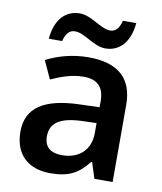

<svg xmlns="http://www.w3.org/2000/svg" viewBox="-84 -815 754 893"><g transform="rotate(10 292.5 -368.5)"><path d="M99 -605H162C171 -642 188 -660 214 -660C260 -660 310 -606 365 -606C431 -606 479 -655 487 -747H424C415 -710 398 -692 373 -692C328 -692 277 -746 222 -746C155 -746 107 -698 99 -605ZM296 -552C222 -552 151 -532 98 -504L137 -419C185 -441 236 -459 290 -459C351 -459 387 -431 387 -360V-332L294 -329C125 -324 44 -269 44 -157C44 -43 116 10 213 10C303 10 346 -16 393 -75H397L421 0H507V-364C507 -492 434 -552 296 -552ZM319 -255 386 -257V-211C386 -125 328 -82 253 -82C203 -82 169 -103 169 -156C169 -215 206 -251 319 -255Z"/></g></svg>

Font: Noto Sans Kayah Li SemiBold
Style: Regular
Weight: 600
Designer: Monotype Design Team, Sérgio Martins
Foundry: Monotype Imaging Inc.
Version: Version 2.002